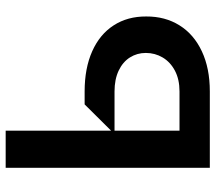

<svg xmlns="http://www.w3.org/2000/svg" viewBox="-62 -706 767 684"><g transform="rotate(-90 322.0 -363.5)"><path d="M66.8 0V-727.3H198.9V-351.6L292.6 -446H338.8Q421.5 -446 481.9 -419Q542.3 -392 574.2 -342.5Q606.2 -293 605.8 -226.6Q606.2 -159.4 574.2 -108.1Q542.3 -56.8 481.7 -28.4Q421.2 0 338.8 0ZM338.8 -108Q381.7 -108 412.6 -124.3Q443.5 -140.6 459.7 -168Q475.9 -195.3 475.9 -228Q475.9 -259.2 459.9 -284.6Q443.9 -310 412.8 -324.8Q381.7 -339.5 338.8 -339.5H198.9V-108Z"/></g></svg>

Font: Riot Sans
Style: Bold
Weight: 600
Designer: Rasmus Andersson
Foundry: rsms
Version: Version 4.001